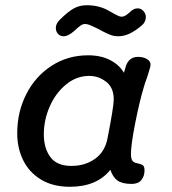

<svg xmlns="http://www.w3.org/2000/svg" viewBox="-20 -706 660 736"><path d="M534 -53Q534 -31 522 -16Q510 -1 485 -1Q449 -1 431 -13.5Q413 -26 403 -55Q351 10 248 10Q183 10 137.5 -17.5Q92 -45 69 -91.5Q46 -138 46 -195Q46 -277 81 -345.5Q116 -414 178 -454Q240 -494 318 -494Q367 -494 402.5 -475.5Q438 -457 455 -427L462 -451Q474 -488 509 -488Q530 -488 543.5 -479.5Q557 -471 557 -459Q557 -450 551 -432.5Q545 -415 544 -410Q535 -386 531 -371Q514 -314 498 -232.5Q482 -151 482 -116Q482 -98 487.5 -90Q493 -82 507 -80Q521 -77 527.5 -72.5Q534 -68 534 -53ZM392 -175Q416 -297 416 -325Q416 -370 387 -392.5Q358 -415 322 -415Q273 -415 233 -382Q193 -349 170.5 -297.5Q148 -246 148 -191Q148 -138 173 -104Q198 -70 254 -70Q306 -70 344 -97Q382 -124 392 -175ZM194 -599Q194 -615 209 -630Q240 -661 262.5 -673.5Q285 -686 313 -686Q362 -686 400 -663Q407 -659 418 -653Q429 -647 435 -644.5Q441 -642 447 -642Q458 -642 474 -656Q484 -666 491.5 -670Q499 -674 508 -674Q520 -674 529.5 -664Q539 -654 539 -641Q539 -622 524 -609Q498 -587 476.5 -577Q455 -567 433 -567Q417 -567 403 -572.5Q389 -578 375.5 -585Q362 -592 355 -596Q350 -598 333.5 -606Q317 -614 306 -614Q297 -614 288 -607.5Q279 -601 263 -586Q241 -567 224 -567Q211 -567 202.5 -576Q194 -585 194 -599Z"/></svg>

Font: Mali Medium
Style: Italic
Weight: 500
Italic angle: -10°
Version: Version 1.000; ttfautohint (v1.6)